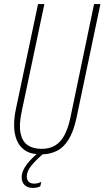

<svg xmlns="http://www.w3.org/2000/svg" viewBox="-20 -749 511 939"><path d="M181 6Q131 6 102.5 -13.5Q74 -33 61.5 -65Q49 -97 49 -135.5Q49 -174 57 -212L166 -729H197L86 -203Q72 -138 80.5 -97.5Q89 -57 115.5 -39Q142 -21 183 -21Q223 -21 250.5 -38Q278 -55 296 -89.5Q314 -124 325 -177L440 -729H471L354 -172Q340 -107 316 -67.5Q292 -28 258 -11Q224 6 181 6ZM140 170Q115 170 100.5 156Q86 142 86 118Q86 87 112.5 53Q139 19 186 -18L194 -8L195 0Q155 34 133 61.5Q111 89 111 114Q111 131 120.5 140Q130 149 147 149Q157 149 166.5 146.5Q176 144 182 140L177 162Q170 166 161 168Q152 170 140 170Z"/></svg>

Font: Hubot Sans Condensed ExtraLight
Style: Italic
Weight: 200
Width: 3
Italic angle: -12.0243°
Designer: Deni Anggara
Foundry: GitHub, Inc., Subsidiary of Microsoft Corporation
Version: Version 2.000